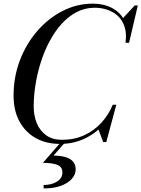

<svg xmlns="http://www.w3.org/2000/svg" viewBox="-20 -780 776 1054"><path d="M310 10Q233 10 175.8 -22.2Q118.5 -54.5 86.5 -114Q54.5 -173.5 54.5 -255Q54.5 -357.5 89.2 -448.8Q124 -540 184.8 -610Q245.5 -680 324 -720Q402.5 -760 490 -760Q549 -760 595.2 -736Q641.5 -712 665 -664.2Q688.5 -616.5 679.5 -545H669Q676 -595.5 664.2 -632Q652.5 -668.5 627.8 -691.8Q603 -715 569.8 -726.2Q536.5 -737.5 500 -737.5Q446.5 -737.5 401 -713.8Q355.5 -690 318.2 -648.8Q281 -607.5 252.2 -553.5Q223.5 -499.5 204.2 -438.8Q185 -378 175 -315.8Q165 -253.5 165 -195.5Q165 -144.5 182.2 -103Q199.5 -61.5 234 -37Q268.5 -12.5 320.5 -12.5Q387.5 -12.5 442 -37.5Q496.5 -62.5 536.5 -106.2Q576.5 -150 599 -205H610.5Q590.5 -143.5 546.8 -94.8Q503 -46 442.2 -18Q381.5 10 310 10ZM546.5 0 520 -70.5Q536.5 -89.5 554 -109.8Q571.5 -130 585.5 -158L599 -205H618.5L563.5 0ZM669 -545 676.5 -586.5Q674.5 -611.5 669.8 -633Q665 -654.5 652.5 -677.5L719.5 -750H736.5L688.5 -545ZM219.5 254.5V235.5Q263 235.5 292.8 217Q322.5 198.5 322.5 166.5Q322.5 135 293.5 124.5Q264.5 114 215.5 114L320 -6H344L274 74Q312.5 74.5 339.5 82.5Q366.5 90.5 381 107Q395.5 123.5 395.5 150Q395.5 177.5 374.8 201.2Q354 225 314.8 239.8Q275.5 254.5 219.5 254.5Z"/></svg>

Font: Bodoni Moda
Style: Italic
Weight: 400
Italic angle: -13°
Designer: Owen Earl
Foundry: indestructible type
Version: Version 2.005